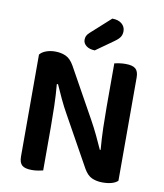

<svg xmlns="http://www.w3.org/2000/svg" viewBox="-91 -908 847 989"><g transform="rotate(10 332.5 -413.0)"><path d="M143 7Q106 7 91 -6.5Q76 -20 76 -52V-585Q87 -599 108.5 -607Q130 -615 156 -615Q187 -615 211.5 -604Q236 -593 255 -560L399 -301Q419 -265 437.5 -226.5Q456 -188 470 -156L474 -157Q469 -216 467.5 -271.5Q466 -327 466 -381V-608Q474 -610 490.5 -612.5Q507 -615 524 -615Q561 -615 576.5 -601.5Q592 -588 592 -556V-16Q581 -5 560.5 1Q540 7 512 7Q482 7 457.5 -3.5Q433 -14 414 -47L270 -306Q250 -341 231.5 -380.5Q213 -420 199 -452L193 -451Q198 -396 199.5 -338Q201 -280 201 -228V-1Q193 1 177 4Q161 7 143 7ZM416 -833Q448 -833 466 -817.5Q484 -802 484 -779Q484 -762 476.5 -749.5Q469 -737 448 -722L355 -656Q326 -657 310 -670Q294 -683 294 -701Q294 -712 298 -721Q302 -730 313 -740Z"/></g></svg>

Font: Baloo Thambi 2 SemiBold
Style: Regular
Weight: 600
Designer: Aadarsh Rajan and Ek Type
Foundry: Ek Type
Version: Version 1.640;hotconv 1.0.111;makeotfexe 2.5.65597; ttfautoh